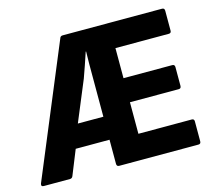

<svg xmlns="http://www.w3.org/2000/svg" viewBox="-97 -774 1011 894"><g transform="rotate(-15 408.0 -327.5)"><path d="M9 0Q-6 0 -1 -15L261 -645Q264 -655 275 -655H754Q766 -655 766 -642V-546Q766 -534 754 -534H497V-389H732Q744 -389 744 -376V-286Q744 -273 732 -273H497V-121H754Q766 -121 766 -109V-13Q766 0 754 0H372Q360 0 360 -13V-129H197L149 -10Q145 0 135 0ZM237 -240H360V-436Q360 -466 360 -494Q360 -522 361 -554H359Q349 -524 339 -494.5Q329 -465 318 -435Z"/></g></svg>

Font: Sofia Sans Semi Condensed ExtraBold
Style: Regular
Weight: 800
Designer: Botio Nikoltchev, Ani Petrova
Foundry: lettersoup
Version: Version 4.100